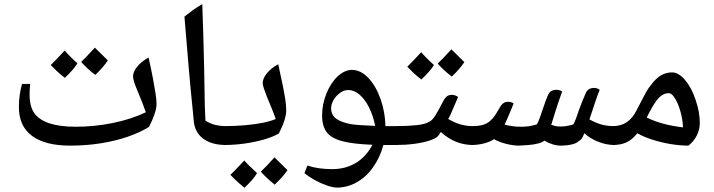

<svg xmlns="http://www.w3.org/2000/svg" viewBox="-20 -694 3402 915"><path d="M314 0Q195 0 132.5 -46.5Q70 -93 70 -184Q70 -241 85 -294H124Q123 -290 122 -273Q121 -256 121 -245Q121 -187 143 -155.5Q165 -124 213 -107Q237 -99 269 -94.5Q301 -90 340 -90Q431 -90 518.5 -108Q606 -126 675 -159Q668 -180 657 -208Q646 -236 634 -264Q624 -288 619 -304Q614 -320 614 -330Q614 -352 634 -376.5Q654 -401 688 -420Q701 -362 709 -319.5Q717 -277 721.5 -247.5Q726 -218 726 -198Q726 -179 716.5 -150.5Q707 -122 690 -89Q646 -62 587.5 -42Q529 -22 460 -11Q391 0 314 0ZM434 -337Q412 -354 395.5 -369.5Q379 -385 367 -399Q377 -408 393 -425Q409 -442 432 -467Q439 -460 454.5 -445Q470 -430 494 -406Q473 -374 434 -337ZM289 -323Q267 -340 250 -356Q233 -372 222 -384Q237 -399 253 -415.5Q269 -432 288 -453Q295 -445 310 -429.5Q325 -414 349 -392Q339 -376 324 -359Q309 -342 289 -323Z M1057 -3Q1011 -3 978 -16.5Q945 -30 926.5 -54.5Q908 -79 904 -111Q902 -137 898 -174.5Q894 -212 889.5 -259.5Q885 -307 880 -363.5Q875 -420 870 -483Q865 -546 859 -615Q878 -630 899 -645.5Q920 -661 944 -674Q947 -597 949 -521.5Q951 -446 953 -364.5Q955 -283 956 -190L959 -119Q981 -105 1005 -99Q1029 -93 1057 -93Q1065 -93 1065 -85V-11Q1065 -3 1057 -3Z M1048 -3Q1040 -3 1040 -11V-85Q1040 -93 1048 -93Q1098 -93 1146 -97Q1194 -101 1233 -109Q1272 -117 1294 -127Q1287 -148 1275.5 -176Q1264 -204 1252 -233Q1243 -256 1237.5 -272.5Q1232 -289 1232 -298Q1232 -321 1253 -346Q1274 -371 1306 -388Q1320 -325 1328 -284.5Q1336 -244 1340 -217.5Q1344 -191 1344 -166Q1344 -147 1335 -119Q1326 -91 1309 -58Q1282 -42 1239 -29.5Q1196 -17 1146.5 -10Q1097 -3 1048 -3ZM1289 186Q1247 152 1223 124Q1248 101 1288 56Q1292 60 1307.5 75Q1323 90 1350 117Q1340 132 1325 149Q1310 166 1289 186ZM1145 201Q1122 182 1105.5 166.5Q1089 151 1078 139Q1093 125 1109 108Q1125 91 1144 71Q1148 76 1163.5 91.5Q1179 107 1205 131Q1195 148 1180 165Q1165 182 1145 201Z M1585 200Q1567 200 1538 190Q1509 180 1480 164Q1451 148 1431 131L1445 95Q1472 104 1501.5 108Q1531 112 1563 112Q1626 112 1675 83Q1724 54 1755 -4Q1708 -6 1673.5 -10Q1639 -14 1616 -20Q1562 -33 1538.5 -62Q1515 -91 1515 -144Q1515 -197 1535.5 -248Q1556 -299 1589 -330Q1623 -361 1657 -361Q1698 -361 1734 -324Q1770 -287 1793 -224Q1804 -193 1810 -160.5Q1816 -128 1817 -93H1875Q1883 -93 1883 -85V-11Q1883 -3 1875 -3H1807Q1791 57 1757 104.5Q1723 152 1676 177Q1633 200 1585 200ZM1768 -94Q1758 -144 1738.5 -182.5Q1719 -221 1693.5 -243Q1668 -265 1640 -265Q1619 -265 1600 -251Q1581 -237 1569 -217Q1558 -196 1558 -178Q1558 -145 1583.5 -127.5Q1609 -110 1655 -102Q1674 -99 1701.5 -97.5Q1729 -96 1768 -94Z M1866 -3Q1858 -3 1858 -11V-85Q1858 -93 1866 -93Q1923 -93 1965.5 -97.5Q2008 -102 2028 -115Q2042 -123 2055.5 -145Q2069 -167 2094 -215Q2103 -231 2112 -236.5Q2121 -242 2133 -242Q2149 -242 2163 -232Q2156 -215 2146.5 -193Q2137 -171 2129 -152.5Q2121 -134 2116 -127Q2147 -109 2175 -101Q2203 -93 2235 -93Q2243 -93 2243 -85V-11Q2243 -3 2235 -3Q2148 -3 2081 -65L2068 -46Q2057 -34 2026.5 -24Q1996 -14 1954 -8.5Q1912 -3 1866 -3ZM2133 -329Q2111 -346 2094.5 -361.5Q2078 -377 2066 -391Q2076 -400 2092 -417Q2108 -434 2131 -459Q2138 -452 2153.5 -437Q2169 -422 2193 -398Q2172 -366 2133 -329ZM1988 -315Q1966 -332 1949 -348Q1932 -364 1921 -376Q1936 -391 1952 -407.5Q1968 -424 1987 -445Q1994 -437 2009 -421.5Q2024 -406 2048 -384Q2038 -368 2023 -351Q2008 -334 1988 -315Z M2453 0Q2426 0 2392 -8.5Q2358 -17 2334 -31Q2318 -19 2288.5 -11Q2259 -3 2226 -3Q2218 -3 2218 -11V-85Q2218 -93 2226 -93Q2260 -93 2280 -98.5Q2300 -104 2315 -117Q2330 -130 2339 -144Q2348 -158 2367 -190Q2373 -199 2381.5 -204Q2390 -209 2402 -209Q2416 -209 2428 -201Q2414 -166 2403 -141Q2392 -116 2385 -100Q2395 -97 2416 -93.5Q2437 -90 2462 -90Q2484 -90 2501 -92.5Q2518 -95 2538 -101Q2545 -111 2553 -134Q2561 -157 2570.5 -185Q2580 -213 2589 -235Q2596 -253 2606 -259.5Q2616 -266 2632 -266Q2648 -266 2659 -258Q2653 -242 2640.5 -205Q2628 -168 2607 -99Q2619 -95 2628.5 -93Q2638 -91 2651 -91Q2680 -91 2712 -101Q2716 -107 2722.5 -123Q2729 -139 2738 -167Q2746 -189 2755 -211.5Q2764 -234 2773 -254Q2778 -264 2788 -269.5Q2798 -275 2811 -275Q2826 -275 2838 -266Q2831 -250 2819.5 -216.5Q2808 -183 2789 -125Q2820 -108 2846.5 -100.5Q2873 -93 2909 -93Q2917 -93 2917 -85V-11Q2917 -3 2909 -3Q2869 -3 2829.5 -19Q2790 -35 2765 -59Q2760 -47 2755 -37.5Q2750 -28 2737 -21Q2728 -11 2704 -5.5Q2680 0 2654 0Q2614 0 2574 -24Q2566 -16 2545.5 -10.5Q2525 -5 2500 -3Q2475 -1 2453 0Z M3261 0Q3220 0 3175.5 -7.5Q3131 -15 3090 -28Q3049 -41 3017 -59Q2994 -29 2966.5 -16Q2939 -3 2900 -3Q2892 -3 2892 -11V-85Q2892 -93 2900 -93Q2939 -93 2966.5 -111.5Q2994 -130 3013 -167Q3029 -197 3039.5 -218Q3050 -239 3059 -255Q3068 -271 3080 -286Q3105 -320 3129.5 -334.5Q3154 -349 3183 -349Q3214 -349 3245 -312.5Q3276 -276 3295 -218Q3315 -161 3315 -107Q3315 -78 3301.5 -50Q3288 -22 3261 0ZM3235 -87Q3233 -130 3220.5 -170.5Q3208 -211 3192 -232Q3180 -250 3167 -250Q3135 -250 3108 -214Q3100 -203 3088.5 -183.5Q3077 -164 3062 -134Q3096 -117 3139.5 -105Q3183 -93 3235 -87Z"/></svg>

Font: Noto Naskh Arabic Medium
Style: Regular
Weight: 500
Designer: Monotype Design Team, David Williams, Mohamad Dakak and Nizar Qandah
Foundry: Monotype Imaging Inc.
Version: Version 2.016